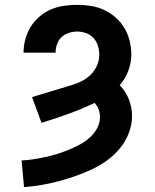

<svg xmlns="http://www.w3.org/2000/svg" viewBox="-20 -548 640 791"><path d="M79 223 69 113Q94 112 118.5 108Q143 104 167 99Q191 94 215 86.5Q239 79 262 69.5Q285 60 307 48.5Q329 37 348 20.5Q367 4 379.5 -18.5Q392 -41 392 -65Q392 -81 386.5 -96.5Q381 -112 370 -124Q317 -99 262 -79Q207 -59 151 -42L112 -148Q147 -158 181.5 -169Q216 -180 251 -190Q276 -197 300.5 -206.5Q325 -216 345 -232.5Q365 -249 377 -272.5Q389 -296 389 -322Q389 -341 383.5 -359Q378 -377 365.5 -391Q353 -405 335 -411.5Q317 -418 298 -418Q281 -418 263.5 -412.5Q246 -407 233.5 -395Q221 -383 215 -366Q209 -349 209 -331Q209 -331 209 -331Q209 -331 209 -331H77Q77 -331 77 -331Q77 -331 77 -331Q77 -359 84.5 -386.5Q92 -414 106.5 -437.5Q121 -461 142.5 -479.5Q164 -498 189.5 -509Q215 -520 243 -524Q271 -528 298 -528Q327 -528 355 -523.5Q383 -519 409 -507Q435 -495 456.5 -476Q478 -457 492.5 -432.5Q507 -408 514 -380Q521 -352 521 -323Q521 -289 508.5 -256Q496 -223 473 -197Q498 -172 511 -138.5Q524 -105 524 -70Q524 -34 510.5 0.5Q497 35 474 63Q451 91 421.5 112.5Q392 134 359 149.5Q326 165 291.5 177Q257 189 222 198.5Q187 208 151 214Q115 220 79 223Z"/></svg>

Font: Iosevka Custom XBdEx
Style: Regular
Weight: 800
Width: 7
Monospace: yes
Designer: Belleve Invis
Foundry: Belleve Invis
Version: Version 11.2.4; ttfautohint (v1.8.4)